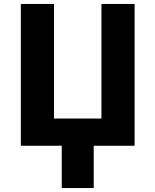

<svg xmlns="http://www.w3.org/2000/svg" viewBox="-20 -734 783 967"><path d="M452 0V213H291V0H85V-714H252V-137H491V-714H658V0Z"/></svg>

Font: Noto Sans UI ExtraBold
Style: Regular
Weight: 800
Designer: Monotype Design Team
Foundry: Monotype Imaging Inc.
Version: Version 1.001